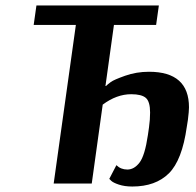

<svg xmlns="http://www.w3.org/2000/svg" viewBox="-20 -670 714 701"><path d="M560 -650 550 -579H396L365 -356H367Q373 -362 384.5 -370.5Q396 -379 437 -393.5Q478 -408 524 -408Q670 -408 670 -278Q670 -264 666 -232L662 -207Q645 -85 596.5 -37Q548 11 463 11Q435 11 414 4Q393 -3 386 -10L379 -17L405 -67Q421 -51 445 -51Q470 -51 489.5 -76.5Q509 -102 520 -177L524 -205Q528 -233 528 -259Q528 -299 512.5 -312.5Q497 -326 459 -326Q406 -326 355 -288L315 0H176L257 -579H103L113 -650Z"/></svg>

Font: Arsenal
Style: Bold Italic
Weight: 700
Italic angle: -9°
Designer: Andrij Shevchenko
Foundry: Stairsfor.com
Version: Version 1.000